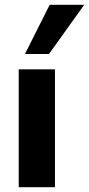

<svg xmlns="http://www.w3.org/2000/svg" viewBox="-20 -780 371 800"><path d="M58 0V-491H209V0ZM84 -555 187 -760H331L184 -555Z"/></svg>

Font: Nunito Sans 12pt ExtraLight 12pt ExtraBold
Style: Regular
Weight: 800
Version: Version 3.101;gftools[0.9.27]